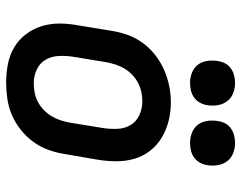

<svg xmlns="http://www.w3.org/2000/svg" viewBox="-102 -694 803 640"><g transform="rotate(90 300.0 -373.5)"><path d="M254 8Q223 8 192.5 2Q162 -4 137 -19Q112 -34 94 -57.5Q76 -81 67 -109.5Q58 -138 58 -169.5Q58 -201 64 -232L82 -342Q86 -369 95.5 -396Q105 -423 122 -446.5Q139 -470 162.5 -488.5Q186 -507 212.5 -518.5Q239 -530 266 -535.5Q293 -541 321 -541Q353 -541 382.5 -533.5Q412 -526 437.5 -511Q463 -496 481.5 -472.5Q500 -449 508.5 -420.5Q517 -392 517 -360.5Q517 -329 512 -298L493 -188Q489 -161 479.5 -134Q470 -107 453 -83.5Q436 -60 413 -41.5Q390 -23 363.5 -11.5Q337 0 309 4Q281 8 254 8ZM256 -84Q272 -84 288 -87Q304 -90 318.5 -97.5Q333 -105 345.5 -117Q358 -129 366.5 -143Q375 -157 380 -172Q385 -187 388 -203L406 -313Q410 -338 409 -362.5Q408 -387 396.5 -406.5Q385 -426 363 -436Q341 -446 317 -446Q301 -446 285.5 -442.5Q270 -439 255.5 -431.5Q241 -424 229 -412.5Q217 -401 208.5 -387Q200 -373 195 -357.5Q190 -342 187 -327L169 -217Q165 -193 166 -168.5Q167 -144 178 -124.5Q189 -105 210.5 -94.5Q232 -84 256 -84Q256 -84 256 -84Q256 -84 256 -84ZM456 -605Q438 -605 421.5 -611.5Q405 -618 395 -631.5Q385 -645 382.5 -662.5Q380 -680 383 -698Q385 -711 391 -722.5Q397 -734 408 -741.5Q419 -749 431.5 -752Q444 -755 456 -755Q474 -755 490.5 -748.5Q507 -742 517 -728.5Q527 -715 530 -697.5Q533 -680 530 -662Q528 -649 521.5 -637.5Q515 -626 504.5 -618.5Q494 -611 481.5 -608Q469 -605 456 -605ZM256 -605Q238 -605 221.5 -611.5Q205 -618 195 -631.5Q185 -645 182.5 -662.5Q180 -680 183 -698Q185 -711 191 -722.5Q197 -734 208 -741.5Q219 -749 231.5 -752Q244 -755 256 -755Q274 -755 290.5 -748.5Q307 -742 317 -728.5Q327 -715 330 -697.5Q333 -680 330 -662Q328 -649 321.5 -637.5Q315 -626 304.5 -618.5Q294 -611 281.5 -608Q269 -605 256 -605Z"/></g></svg>

Font: Iosevka Curly Slab SmBdEx
Style: Italic
Weight: 600
Width: 7
Italic angle: -9°
Monospace: yes
Designer: Belleve Invis
Foundry: Belleve Invis
Version: Version 11.1.0; ttfautohint (v1.8.3)